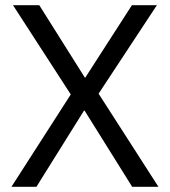

<svg xmlns="http://www.w3.org/2000/svg" viewBox="-20 -718 653 738"><path d="M24 0 252 -355 30 -698H131L306 -420H308L487 -698H583L359 -358L589 0H488L305 -293H303L120 0Z"/></svg>

Font: Anuphan
Style: Regular
Weight: 400
Designer: Mike Abbink, Paul van der Laan, Pieter van Rosmalen, Mint Tantisuwanna
Foundry: Bold Monday; Cadson Demak
Version: Version 3.002;hotconv 1.0.109;makeotfexe 2.5.65596